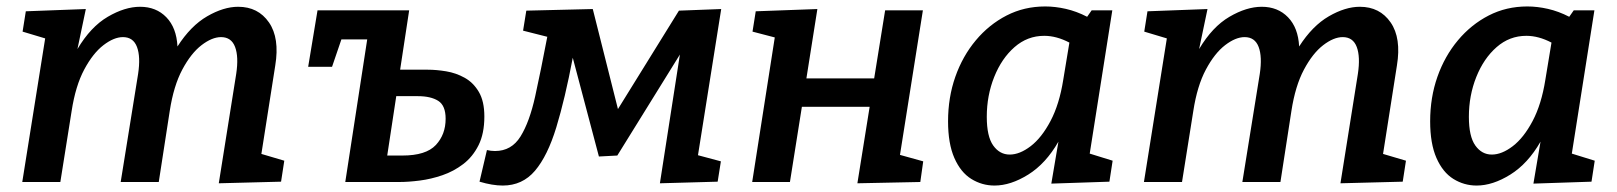

<svg xmlns="http://www.w3.org/2000/svg" viewBox="-20 -564 5010 595"><path d="M658 4 712 -335Q720 -388 708.5 -418.5Q697 -449 665 -449Q637 -449 604.5 -424Q572 -399 545 -348.5Q518 -298 506 -220L472 0H354L408 -335Q416 -388 404.5 -418.5Q393 -449 361 -449Q333 -449 300.5 -424Q268 -399 241 -348.5Q214 -298 202 -220L167 0H49L120 -445L50 -466L60 -529L246 -536L220 -412Q261 -481 314 -512Q367 -543 414 -543Q464 -543 495.5 -510.5Q527 -478 530 -420Q571 -484 622 -513.5Q673 -543 718 -543Q780 -543 813.5 -494.5Q847 -446 833 -361L790 -87L861 -66L851 -1Z M1050 0 1118 -442H1038L1009 -357H935L964 -532H1248L1220 -348H1306Q1332 -348 1362.5 -343Q1393 -338 1420 -323Q1447 -308 1464 -279Q1481 -250 1481 -203Q1481 -150 1463 -114Q1445 -78 1415.5 -55.5Q1386 -33 1351 -21Q1316 -9 1281 -4.5Q1246 0 1218 0ZM1275 -266H1208L1180 -82H1227Q1300 -82 1330.5 -114.5Q1361 -147 1361 -196Q1361 -237 1338 -251.5Q1315 -266 1275 -266Z M1466 -1 1489 -99Q1501 -96 1514 -96Q1565 -96 1593 -141Q1621 -186 1638.5 -265.5Q1656 -345 1676 -450L1601 -469L1611 -531L1817 -536L1895 -226L2084 -531L2215 -536L2143 -83L2214 -64L2204 -1L2025 4L2087 -395L1893 -82L1836 -79L1755 -385Q1731 -258 1704 -169.5Q1677 -81 1638 -35Q1599 11 1538 11Q1506 11 1466 -1Z M2311 0 2381 -448 2312 -466 2322 -529 2513 -536 2479 -321H2689L2723 -532H2840L2769 -84L2841 -64L2832 0L2637 4L2675 -233H2465L2428 0Z M3062 11Q3023 11 2990 -9.5Q2957 -30 2937.5 -74.5Q2918 -119 2918 -188Q2918 -262 2940.5 -326Q2963 -390 3004 -439Q3045 -488 3099.5 -516Q3154 -544 3219 -544Q3250 -544 3283 -536.5Q3316 -529 3349 -512L3363 -532H3427L3357 -88L3428 -66L3418 -1L3238 5L3260 -125Q3221 -57 3166.5 -23Q3112 11 3062 11ZM3109 -85Q3140 -85 3174 -111Q3208 -137 3235.5 -189Q3263 -241 3275 -317L3294 -432Q3254 -453 3216 -453Q3164 -453 3124 -418Q3084 -383 3061 -325.5Q3038 -268 3038 -202Q3038 -141 3058 -113Q3078 -85 3109 -85Z M4134 4 4188 -335Q4196 -388 4184.5 -418.5Q4173 -449 4141 -449Q4113 -449 4080.5 -424Q4048 -399 4021 -348.5Q3994 -298 3982 -220L3948 0H3830L3884 -335Q3892 -388 3880.5 -418.5Q3869 -449 3837 -449Q3809 -449 3776.5 -424Q3744 -399 3717 -348.5Q3690 -298 3678 -220L3643 0H3525L3596 -445L3526 -466L3536 -529L3722 -536L3696 -412Q3737 -481 3790 -512Q3843 -543 3890 -543Q3940 -543 3971.5 -510.5Q4003 -478 4006 -420Q4047 -484 4098 -513.5Q4149 -543 4194 -543Q4256 -543 4289.5 -494.5Q4323 -446 4309 -361L4266 -87L4337 -66L4327 -1Z M4556 11Q4517 11 4484 -9.5Q4451 -30 4431.5 -74.5Q4412 -119 4412 -188Q4412 -262 4434.5 -326Q4457 -390 4498 -439Q4539 -488 4593.5 -516Q4648 -544 4713 -544Q4744 -544 4777 -536.5Q4810 -529 4843 -512L4857 -532H4921L4851 -88L4922 -66L4912 -1L4732 5L4754 -125Q4715 -57 4660.5 -23Q4606 11 4556 11ZM4603 -85Q4634 -85 4668 -111Q4702 -137 4729.5 -189Q4757 -241 4769 -317L4788 -432Q4748 -453 4710 -453Q4658 -453 4618 -418Q4578 -383 4555 -325.5Q4532 -268 4532 -202Q4532 -141 4552 -113Q4572 -85 4603 -85Z"/></svg>

Font: Bitter SemiBold
Style: Italic
Weight: 600
Italic angle: -9°
Designer: Sol Matas, and Bitter project Authors
Foundry: Sol Matas
Version: Version 2.001